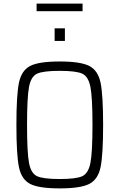

<svg xmlns="http://www.w3.org/2000/svg" viewBox="-20 -1037 662 1065"><path d="M71 -344Q71 -509 85 -577.5Q99 -646 147 -671Q195 -696 311 -696Q427 -696 475.5 -671Q524 -646 538 -577.5Q552 -509 552 -344Q552 -179 538 -110.5Q524 -42 475.5 -17Q427 8 311 8Q195 8 147 -17Q99 -42 85 -110.5Q71 -179 71 -344ZM493 -344Q493 -497 481.5 -555Q470 -613 436 -628.5Q402 -644 311 -644Q220 -644 186 -628.5Q152 -613 141 -555Q130 -497 130 -344Q130 -191 141 -133Q152 -75 186 -59.5Q220 -44 311 -44Q402 -44 436 -59.5Q470 -75 481.5 -133Q493 -191 493 -344ZM283 -880H340V-810H283ZM183 -1017H438V-975H183Z"/></svg>

Font: Saira SemiCondensed Light
Style: Regular
Weight: 300
Width: 4
Designer: Hector Gatti with collaboration of the Omnibus-Type team
Foundry: Omnibus-Type
Version: Version 0.072; ttfautohint (v1.8)